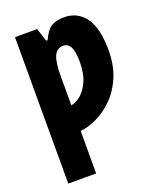

<svg xmlns="http://www.w3.org/2000/svg" viewBox="-148 -650 796 977"><g transform="rotate(-20 250.0 -161.5)"><path d="M50 240V-553H170L193 -482H201Q224 -533 252 -548Q280 -563 317 -563Q391 -563 433 -505.5Q475 -448 475 -329Q475 -246 448.5 -184Q422 -122 380 -80.5Q338 -39 290.5 -16.5Q243 6 201 10V240ZM201 -129Q227 -133 253.5 -155Q280 -177 298.5 -218.5Q317 -260 317 -322Q317 -378 304 -403Q291 -428 265 -428Q231 -428 216 -395.5Q201 -363 201 -288Z"/></g></svg>

Font: Noto Sans Mono ExtraCondensed Black
Style: Regular
Weight: 900
Width: 2
Designer: Monotype Design Team
Foundry: Monotype Imaging Inc.
Version: Version 2.014